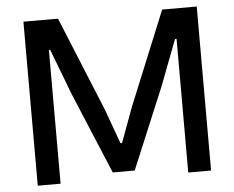

<svg xmlns="http://www.w3.org/2000/svg" viewBox="-52 -802 1054 863"><g transform="rotate(-5 475.0 -370.0)"><path d="M84 -740H240L414 -315L471 -158H478L536 -315L710 -740H866V0H763V-603H756L677 -396L524 -30H425L272 -396L193 -603H187V0H84Z"/></g></svg>

Font: EncodeSans
Style: Medium
Weight: 500
Designer: Pablo Impallari, Andres Torresi
Foundry: Pablo Impallari, Andres Torresi
Version: Version 1.000; ttfautohint (v1.4.1)